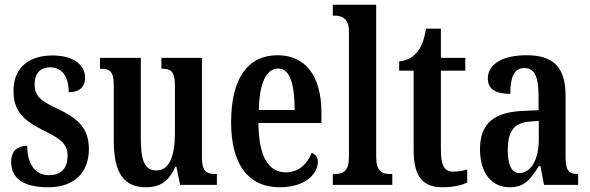

<svg xmlns="http://www.w3.org/2000/svg" viewBox="-20 -780 2487 810"><path d="M184 10C294 10 355 -53 355 -151C355 -241 307 -281 223 -321C150 -355 126 -375 126 -426C126 -469 150 -496 191 -496C239 -496 270 -460 270 -391C316 -391 339 -414 339 -452C339 -502 296 -546 201 -546C103 -546 37 -495 37 -398C37 -309 79 -271 173 -225C240 -192 265 -169 265 -123C265 -73 241 -41 186 -41C127 -41 95 -89 95 -165C59 -165 27 -147 27 -98C27 -29 76 10 184 10Z M597 10C652 10 692 -13 720 -77H724L740 0H895V-46H889C857 -46 832 -53 832 -112V-536H661V-490H664C697 -490 718 -482 718 -421V-220C718 -125 696 -61 640 -61C588 -61 574 -106 574 -200V-536H402V-490H405C443 -490 460 -479 460 -421V-187C460 -50 502 10 597 10Z M1160 10C1273 10 1321 -51 1321 -97C1321 -118 1309 -130 1295 -135C1276 -90 1242 -53 1187 -53C1112 -53 1072 -118 1070 -261H1336V-305C1336 -463 1266 -547 1151 -547C1027 -547 955 -452 955 -264C955 -90 1025 10 1160 10ZM1223 -316H1072C1074 -429 1103 -491 1154 -491C1204 -491 1223 -422 1223 -316Z M1384 0H1635V-46H1626C1590 -46 1567 -59 1567 -119V-760H1384V-714H1394C1418 -714 1452 -705 1452 -649V-119C1452 -59 1429 -46 1394 -46H1384Z M1847 10C1897 10 1933 -1 1951 -10V-65C1933 -59 1914 -56 1892 -56C1853 -56 1840 -84 1840 -151V-482H1943V-536H1840V-659H1777C1769 -608 1757 -582 1741 -562C1725 -541 1701 -525 1664 -521V-482H1725V-146C1725 -30 1768 10 1847 10Z M2130 10C2194 10 2218 -24 2253 -79H2260L2275 0H2419V-46H2416C2379 -46 2366 -62 2366 -118V-375C2366 -501 2311 -547 2201 -547C2107 -547 2038 -513 2038 -449C2038 -405 2069 -384 2133 -384C2133 -451 2147 -493 2192 -493C2240 -493 2252 -448 2252 -373V-315L2186 -312C2064 -307 2005 -259 2005 -151C2005 -41 2061 10 2130 10ZM2171 -50C2137 -50 2122 -87 2122 -146C2122 -222 2145 -262 2215 -267L2253 -270V-191C2253 -109 2221 -50 2171 -50Z"/></svg>

Font: Noto Serif Sinhala ExtraCondensed SemiBold
Style: Regular
Weight: 600
Width: 2
Designer: Jelle Bosma - Monotype Design Team
Foundry: Monotype Imaging Inc.
Version: Version 2.007